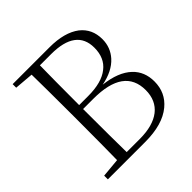

<svg xmlns="http://www.w3.org/2000/svg" viewBox="-188 -877 1031 1031"><g transform="rotate(-45 327.5 -361.5)"><path d="M339 0C428 0 495 -19 542 -58C584 -93 605 -138 605 -195C605 -244 589 -285 556 -316C520 -350 467 -371 396 -379C453 -390 497 -412 527 -445C554 -475 568 -511 568 -553C568 -605 549 -646 511 -676C470 -707 412 -723 336 -723H56V-696L164 -687C165 -622 166 -523 166 -391V-334C166 -201 165 -103 164 -38L56 -28V0ZM231 -32C230 -98 229 -208 229 -361H307C462 -361 539 -306 539 -195C539 -90 464 -32 331 -32ZM229 -391C229 -527 230 -627 231 -691H316C442 -691 505 -644 505 -551C505 -500 488 -460 453 -433C418 -405 366 -391 298 -391Z"/></g></svg>

Font: AllPunType ExtraLight
Style: Regular
Weight: 280
Version: 1.0